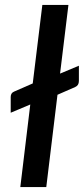

<svg xmlns="http://www.w3.org/2000/svg" viewBox="-20 -760 340 780"><path d="M23.5 -366Q23.5 -382.5 37.5 -388L113 -421L152 -740H258L224 -461L300.5 -493V-431Q300.5 -413 285.5 -406.5L213.5 -375L168 0H62.5L103 -335.5L23.5 -302Z"/></svg>

Font: Lato Semibold
Style: Italic
Weight: 600
Italic angle: -7°
Designer: Lukasz Dziedzic
Foundry: tyPoland Lukasz Dziedzic
Version: Version 2.006; 2014-01-15